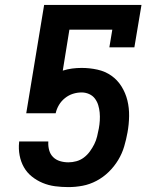

<svg xmlns="http://www.w3.org/2000/svg" viewBox="-20 -755 640 783"><path d="M259 8Q231 8 204.5 4.5Q178 1 154 -9Q130 -19 110 -35Q90 -51 77.5 -73Q65 -95 60 -121.5Q55 -148 58 -175V-178H177V-176Q176 -159 180.5 -142.5Q185 -126 196.5 -114.5Q208 -103 224.5 -98Q241 -93 259 -93Q275 -93 291.5 -97.5Q308 -102 322 -112.5Q336 -123 346.5 -137.5Q357 -152 364.5 -167Q372 -182 376 -198.5Q380 -215 383 -231Q386 -247 387 -263.5Q388 -280 386.5 -296Q385 -312 380.5 -326.5Q376 -341 367 -353Q358 -365 343.5 -371.5Q329 -378 313 -378Q295 -378 277.5 -372.5Q260 -367 245 -355Q230 -343 220.5 -327Q211 -311 207 -293H87L160 -735H557L528 -562H426L438 -634H263L236 -467Q255 -473 274 -475.5Q293 -478 313 -478Q346 -478 377.5 -471Q409 -464 434 -446.5Q459 -429 475.5 -402.5Q492 -376 499.5 -345.5Q507 -315 506.5 -281.5Q506 -248 500 -215Q495 -187 486.5 -158Q478 -129 462 -102.5Q446 -76 423.5 -54Q401 -32 373.5 -17.5Q346 -3 317 2.5Q288 8 259 8Z"/></svg>

Font: Iosevka Curly Slab ExObl
Style: Bold
Weight: 700
Width: 7
Italic angle: -9°
Monospace: yes
Designer: Belleve Invis
Foundry: Belleve Invis
Version: Version 11.0.0; ttfautohint (v1.8.3)